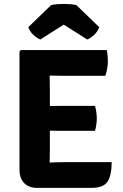

<svg xmlns="http://www.w3.org/2000/svg" viewBox="-20 -932 612 955"><path d="M535.5 -125.5Q535.5 -61.5 515.5 -29.5Q495.5 2.5 435 2.5H164.5Q123.5 2.5 100.2 -21.5Q77 -45.5 77 -87V-676L84 -683H511Q514.5 -666 515.5 -651Q516.5 -636 516.5 -623Q516.5 -610 513.2 -591.2Q510 -572.5 504 -555H295Q271 -555 227 -556Q227 -535.5 227.5 -519.8Q228 -504 228 -484V-405Q247.5 -405 266 -405.2Q284.5 -405.5 295 -405.5H452.5Q457 -391.5 459.2 -373.8Q461.5 -356 461.5 -343.5Q461.5 -330.5 459.2 -313.2Q457 -296 452.5 -281.5H295Q284.5 -281.5 266 -281.5Q247.5 -281.5 228 -282V-193Q228 -174.5 227.5 -159Q227 -143.5 227 -124V-123.5Q244 -124 261.8 -124.8Q279.5 -125.5 300 -125.5ZM359.5 -907 473.5 -797Q466 -774.5 447.2 -757.8Q428.5 -741 414 -735.5L297 -809.5L180.5 -735.5Q166 -741 147 -757.8Q128 -774.5 121 -797L234.5 -907Q263 -912.5 297 -912.5Q331.5 -912.5 359.5 -907Z"/></svg>

Font: Signika Negative SC
Style: Bold
Weight: 700
Designer: Anna Giedryś
Foundry: Anna Giedryś
Version: Version 2.000; ttfautohint (v1.8.3) -l 8 -r 50 -G 200 -x 9 -